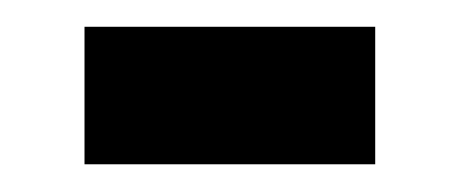

<svg xmlns="http://www.w3.org/2000/svg" viewBox="-20 -329 340 142"><path d="M257.5 -207.5V-309.2H42.5V-207.5Z"/></svg>

Font: Familjen Grotesk SemiBold
Style: Regular
Weight: 600
Designer: Anders Wikstroem, Jonas Baeckman, Matilda Gysing, Kristian Moeller
Foundry: Familjen STHLM AB
Version: Version 2.000